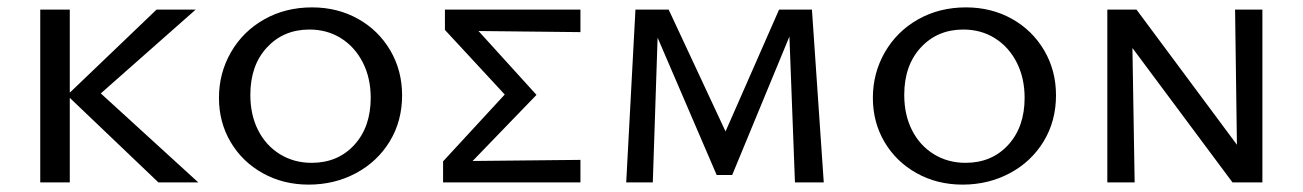

<svg xmlns="http://www.w3.org/2000/svg" viewBox="-20 -494 3528 520"><path d="M409 0 169 -229V0H89V-468H169V-243L404 -468H510L253 -241L517 0Z M573 -229Q573 -296 605.5 -352.5Q638 -409 695.5 -441.5Q753 -474 825 -474Q894 -474 949.5 -443Q1005 -412 1037 -357.5Q1069 -303 1069 -236Q1069 -166 1035.5 -111Q1002 -56 944 -25Q886 6 816 6Q747 6 691.5 -25Q636 -56 604.5 -109.5Q573 -163 573 -229ZM984 -229Q984 -283 962.5 -325Q941 -367 903.5 -390.5Q866 -414 818 -414Q748 -414 703 -365.5Q658 -317 658 -237Q658 -183 679 -141.5Q700 -100 738 -76.5Q776 -53 824 -53Q895 -53 939.5 -101.5Q984 -150 984 -229Z M1552 -407 1276 -410 1433 -237 1260 -58 1552 -61V0H1180V-57L1347 -238L1185 -413V-468H1552Z M2133 0 2118 -395 1963 -20H1921L1761 -392L1748 0H1676L1701 -468H1791L1945 -138L2090 -468H2179L2211 0Z M2344 -229Q2344 -296 2376.5 -352.5Q2409 -409 2466.5 -441.5Q2524 -474 2596 -474Q2665 -474 2720.5 -443Q2776 -412 2808 -357.5Q2840 -303 2840 -236Q2840 -166 2806.5 -111Q2773 -56 2715 -25Q2657 6 2587 6Q2518 6 2462.5 -25Q2407 -56 2375.5 -109.5Q2344 -163 2344 -229ZM2755 -229Q2755 -283 2733.5 -325Q2712 -367 2674.5 -390.5Q2637 -414 2589 -414Q2519 -414 2474 -365.5Q2429 -317 2429 -237Q2429 -183 2450 -141.5Q2471 -100 2509 -76.5Q2547 -53 2595 -53Q2666 -53 2710.5 -101.5Q2755 -150 2755 -229Z M3399 -468V0H3318L3047 -364L3053 0H2979V-468H3058L3330 -102L3325 -468Z"/></svg>

Font: Ysabeau SC Medium
Style: Regular
Weight: 500
Designer: Christian Thalmann (Catharsis Fonts)
Version: Version 0.003